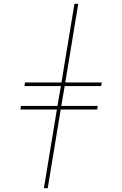

<svg xmlns="http://www.w3.org/2000/svg" viewBox="-20 -843 640 1006"><path d="M210 143 278 -269H87L90 -288H281L299 -392H108L111 -411H302L370 -823H390L322 -411H513L510 -392H319L301 -288H492L489 -269H298L230 143Z"/></svg>

Font: Iosevka Thin Extended Oblique
Style: Regular
Weight: 100
Width: 7
Italic angle: -9°
Monospace: yes
Designer: Belleve Invis
Foundry: Belleve Invis
Version: Version 32.5.0; ttfautohint (v1.8.4)